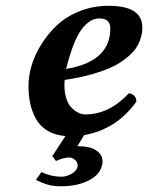

<svg xmlns="http://www.w3.org/2000/svg" viewBox="-20 -464 515 668"><path d="M363.8 -365.2Q363.8 -399.9 325.2 -399.9Q292 -399.9 263.2 -360.8Q234.4 -321.8 210 -224.1Q363.8 -249.5 363.8 -365.2ZM475.1 -369.1Q475.1 -358.4 473.9 -349.1Q472.7 -339.8 466.8 -323.5Q460.9 -307.1 450.7 -293.2Q440.4 -279.3 420.2 -262.5Q399.9 -245.6 372.3 -232.2Q344.7 -218.8 301.8 -206.3Q258.8 -193.8 205.1 -186Q202.1 -153.3 208.7 -128.4Q215.3 -103.5 227.5 -90.8Q239.7 -78.1 252.2 -72Q264.6 -65.9 276.9 -65.9Q359.4 -65.9 428.2 -139.2Q439 -139.2 447.3 -130.4Q455.6 -121.6 454.1 -109.9Q384.3 -13.2 272.9 5.9L249 44.9H256.8Q292.5 44.9 314.7 59.3Q336.9 73.7 336.9 99.1Q336.9 104 335 109.9Q329.1 143.1 289.1 163.6Q249 184.1 192.9 184.1Q166.5 184.1 148.4 179.2Q130.4 174.3 105 162.1L124 134.8Q159.2 150.9 193.8 150.9Q210 150.9 228.3 141.1Q246.6 131.3 250 115.2V110.8Q250 99.6 240.5 91.8Q231 84 222.2 84Q200.7 84 174.8 96.2L162.1 79.1L207.5 9.3Q170.9 6.3 144.8 -9.5Q118.7 -25.4 105 -50.5Q91.3 -75.7 85.2 -103.8Q79.1 -131.8 79.1 -165Q79.1 -199.7 90.3 -237.3Q101.6 -274.9 125 -311.8Q148.4 -348.6 180.4 -378.2Q212.4 -407.7 258.8 -425.8Q305.2 -443.8 357.9 -443.8Q475.1 -443.8 475.1 -369.1Z"/></svg>

Font: Linux Libertine G
Style: Semibold Italic
Weight: 600
Italic angle: -11.5°
Designer: Philipp H. Poll
Foundry: Philipp H. Poll
Version: Version 5.1.1